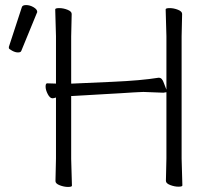

<svg xmlns="http://www.w3.org/2000/svg" viewBox="-20 -732 830 758"><path d="M201 -347Q192 -344 188 -344H187Q177 -344 168.5 -360.5Q160 -377 160 -390Q160 -403 166 -403H167L201 -402V-589L198 -695Q198 -700 214 -700Q230 -700 246.5 -693.5Q263 -687 263 -677L261 -588V-402H266Q267 -402 288.5 -403Q310 -404 423.5 -409Q537 -414 605 -425H608Q620 -425 627 -404L637 -378V-589L634 -695Q634 -700 650 -700Q666 -700 682.5 -693.5Q699 -687 699 -677L697 -588V-106L700 0Q700 5 684.5 5Q669 5 652 -1.5Q635 -8 635 -18L637 -107V-368L625 -366L546 -369L523 -368L504 -367Q486 -366 457 -364Q428 -362 395.5 -360.5Q363 -359 318.5 -356Q274 -353 266 -353H261V-105L264 1Q264 6 248.5 6Q233 6 216 -0.5Q199 -7 199 -17L201 -106ZM66 -703Q68 -712 83 -712Q98 -712 112.5 -703.5Q127 -695 127 -685Q127 -683 126 -682L64 -531Q62 -525 51 -525Q40 -525 27.5 -532Q15 -539 15 -542V-547Z"/></svg>

Font: ToneOZ-Pinyin-WenKai-Light
Style: Light
Weight: 300
Designer: Fontworks Inc.
Foundry: ToneOZ
Version: Version 0.240331